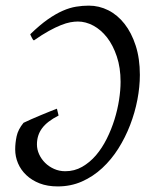

<svg xmlns="http://www.w3.org/2000/svg" viewBox="-20 -650 534 685"><path d="M479 -382.8Q479 -340.3 470.2 -294.4Q461.4 -248.5 444.3 -204.1Q427.2 -159.7 402.3 -120.1Q377.4 -80.6 344.7 -50.3Q312 -20 272.2 -2.4Q232.4 15.1 186 15.1Q149.4 15.1 121.3 4.2Q93.3 -6.8 73.7 -25.4Q54.2 -43.9 44.2 -67.6Q34.2 -91.3 34.2 -117.2Q34.2 -139.6 39.3 -163.8Q44.4 -188 64 -211.9Q74.7 -217.3 91.6 -224.6Q108.4 -231.9 126 -239.3Q143.6 -246.6 159.2 -252.9Q174.8 -259.3 183.1 -262.2L189 -237.8Q147.9 -216.8 129.9 -192.1Q111.8 -167.5 111.8 -134.8Q111.8 -116.7 119.6 -99.6Q127.4 -82.5 140.9 -69.1Q154.3 -55.7 172.9 -47.4Q191.4 -39.1 212.9 -39.1Q245.6 -39.1 272.9 -54.7Q300.3 -70.3 322.3 -95.9Q344.2 -121.6 360.8 -154.8Q377.4 -188 388.4 -223.4Q399.4 -258.8 404.8 -293.7Q410.2 -328.6 410.2 -357.9Q410.2 -408.7 396.7 -448.7Q383.3 -488.8 361.8 -516.4Q340.3 -543.9 313 -558.6Q285.6 -573.2 257.8 -573.2Q246.1 -573.2 231.2 -570.6Q216.3 -567.9 197.3 -560.3Q178.2 -552.7 154.3 -539.6Q130.4 -526.4 101.1 -505.9Q98.6 -506.8 96.7 -510Q94.7 -513.2 93 -516.6Q91.3 -520 89.8 -523.2Q88.4 -526.4 87.9 -527.8Q121.6 -560.5 150.1 -580.6Q178.7 -600.6 203.9 -611.6Q229 -622.6 251.7 -626.2Q274.4 -629.9 296.9 -629.9Q333.5 -629.9 366.5 -613.3Q399.4 -596.7 424.3 -564.9Q449.2 -533.2 464.1 -487.3Q479 -441.4 479 -382.8Z"/></svg>

Font: GentiumAlt
Style: Italic
Weight: 400
Italic angle: -7°
Designer: J. Victor Gaultney
Version: Version 1.02; 2005; OFL release